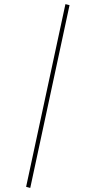

<svg xmlns="http://www.w3.org/2000/svg" viewBox="-20 -818 466 933"><path d="M297.9 -797.9 317.9 -793 127 95.2 106.9 89.8Z"/></svg>

Font: Fira Sans Compressed Thin
Style: Regular
Weight: 100
Width: 1
Designer: Carrois Corporate & Edenspiekermann AG
Foundry: Carrois Corporate GbR & Edenspiekermann AG
Version: Version 4.203;PS 004.203;hotconv 1.0.88;makeotf.lib2.5.64775